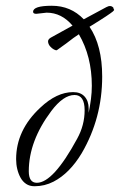

<svg xmlns="http://www.w3.org/2000/svg" viewBox="-20 -642 428 667"><path d="M106 -594Q95 -594 95 -601Q95 -622 160 -622Q226 -622 271 -575L349 -617Q365 -626 374 -615Q374 -611 376 -609Q378 -607 372 -602Q366 -597 348 -585Q330 -573 291 -549Q335 -484 335 -376Q335 -232 264 -110Q222 -40 166 -11Q135 5 100 5Q83 5 71 -3Q59 -11 51.5 -24.5Q44 -38 40 -54.5Q36 -71 36 -89Q36 -190 120 -268Q177 -322 234 -322Q260 -322 274 -306.5Q288 -291 288 -265V-250Q293 -275 296 -298Q299 -321 299 -344Q299 -446 254 -523Q246 -518 235 -510Q224 -502 210 -491L178 -468Q175 -466 167.5 -470Q160 -474 154 -481Q148 -488 147 -496.5Q146 -505 156 -511L232 -553Q194 -598 142 -598ZM248 -160Q274 -207 274 -259Q274 -312 239 -312Q200 -312 158 -256Q80 -152 80 -47Q80 -7 108 -7Q165 -7 248 -160Z"/></svg>

Font: #9Slide05 Great Vibes
Style: Regular
Weight: 400
Designer: Robert E. Leuschke
Foundry: Robert E. Leuschke
Version: Version 1.001